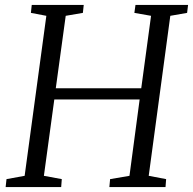

<svg xmlns="http://www.w3.org/2000/svg" viewBox="-20 -763 787 783"><path d="M3 0 6.5 -32.5 80.5 -46 169 -698.5 106 -710.5 109.5 -743H321.5L318 -710.5L248 -698.5L207.5 -403H556L596 -698.5L528 -710.5L532.5 -743H747L743 -710.5L674.5 -698.5L586.5 -46L657.5 -32.5L655 0H426L429 -32.5L508 -46L549.5 -357.5H201.5L159 -46L232 -32.5L229.5 0Z"/></svg>

Font: Merriweather 60pt Light
Style: Italic
Weight: 300
Italic angle: -7.8°
Version: Version 2.101